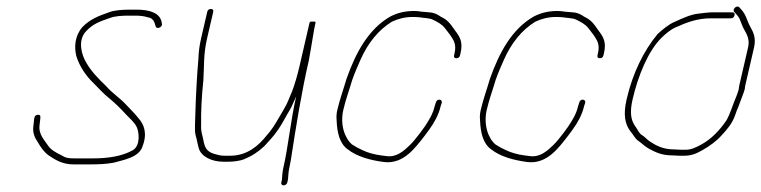

<svg xmlns="http://www.w3.org/2000/svg" viewBox="-20 -498 2288 577"><path d="M466.6 -427 464.7 -436C456.8 -460.3 427.8 -469 390.3 -469H371.3C350 -469 324.2 -467.8 307.4 -461C275.5 -450 249.8 -439.8 227 -416C204.3 -389.1 203 -356.2 209.2 -330C218.9 -298 238.7 -269.6 261.3 -248C277.3 -232.2 290.5 -216.7 307.9 -203C326.4 -187.8 342.8 -171.5 357.8 -155C369 -142.7 383.9 -131.3 391.2 -115.5C397.5 -101.8 402.9 -61.7 379.8 -47C347.4 -28.3 304.5 -22 258.1 -22H204.1C184.6 -22 177.8 -23.3 163.4 -32C146 -40.5 132.4 -48.1 123.3 -62C113.1 -77.2 96.3 -94.7 98.5 -119L100.6 -137C101.6 -145.9 103.5 -154.1 93.3 -153C82.8 -151.9 83 -143.2 81.9 -134L80.2 -118C77.6 -98.8 84.7 -83.7 93.4 -71C102.1 -56.1 111.8 -41.3 126.2 -31C144.8 -18.4 167.7 -4 199.9 -4H253.9C276.8 -4 300.8 -5.1 321.1 -9C351.2 -17.5 398.6 -24.7 408.6 -59C423.5 -97.7 412.4 -124.3 396.8 -142C384.4 -158 372.2 -168.7 358.9 -183.5C341.4 -202.8 316.8 -218.3 299.2 -239C276.7 -260.5 253 -284.3 238 -312C227.1 -330.1 211 -376 239.5 -405C259.9 -426.9 281.7 -434.1 310.5 -444C325.7 -449.9 347.4 -451 367.1 -451H386.1C401.1 -451 412.5 -449.7 424 -446C440.5 -444.1 444.4 -431.4 447.7 -419C450.6 -408.4 469.5 -416.3 466.6 -427Z M827.1 43 825.2 51C823.8 63 842.2 61 843.7 49L845.5 41C846.7 29.6 846.5 19.6 849.4 7C851.1 -0.3 852.7 -8.7 854.2 -18C868.3 -110.2 886 -221.1 908 -316L914.7 -354C919.5 -379.2 922.4 -404.7 927.6 -427L928.3 -430C928.9 -432.7 926.1 -433.7 920 -433C914.1 -433.7 910.9 -432.7 910.3 -430L879.8 -298C873.9 -272.6 866.1 -245 857.3 -222C849.8 -205.9 843.8 -187.1 834.9 -173C819 -146.2 802 -113.3 782.2 -92C757 -59.5 722 -30 671.9 -30H654.9C640.4 -30 635.9 -32.7 622.3 -36C599.4 -43.6 595 -56.3 591 -78C587.7 -95.5 583.4 -100.9 584.4 -123C583.6 -163.8 586.4 -212 591.1 -256C594 -301.1 590.9 -333 602.4 -383L620.7 -462C622 -468 619.7 -471 613.7 -471C607.7 -471 604 -468 602.7 -462L584.4 -383C579 -359.5 577 -341.9 576.3 -322C571.7 -269.3 568.8 -213.5 567.2 -161L565.9 -118.5C565.5 -106.8 566.2 -97.7 568 -91C571.4 -80.7 574.5 -60.6 577.8 -51C585.3 -27.7 616 -12 650.8 -12H667.8C680.7 -12 701.6 -14.6 712.4 -19C736.2 -28.6 756.3 -41.5 774.6 -59C790.2 -76.4 802 -87.8 816.2 -109C827.5 -124.6 840.8 -151.6 850.6 -167C857.5 -178.7 863.2 -193.9 870 -208C853.8 -137.9 846.2 -57.2 831.4 7C828.1 21.3 828.4 30.2 827.1 43Z M1351.6 -323C1357.6 -323 1361.3 -326 1362.6 -332L1364 -338C1371.8 -371.6 1362.3 -387.1 1347.7 -406C1333.4 -426.4 1326.6 -437.4 1304.4 -448C1294.5 -454.6 1286.4 -459.8 1269.4 -461L1245.9 -463C1238.9 -464.3 1231.7 -465 1224.4 -465C1195.7 -465 1173.2 -458.9 1152.4 -448C1088.6 -411.1 1049.8 -342.5 1021 -260C1011.9 -228.5 1001 -199.5 993.6 -167C991.2 -157 990.6 -147 991.6 -137C993 -99.7 1000.5 -66.3 1025.3 -49C1051.4 -28.4 1090 -16.7 1134.5 -11C1193.4 -4.3 1228.2 -54.3 1257 -91L1270.2 -109C1284 -128 1298.1 -151.9 1304.3 -179L1307.6 -189C1310.3 -200.6 1292.7 -202.4 1289.9 -190L1286.6 -180C1280.6 -154 1268.2 -135.5 1256 -117L1242.9 -99C1233.7 -87.4 1222.6 -72.3 1211.8 -62C1193.2 -44.2 1171.6 -24.4 1140.7 -29L1125.2 -31C1104.7 -33.6 1083.9 -39.5 1068.9 -47L1052.7 -55C1048 -57.7 1043 -60.7 1037.8 -64C1015.9 -82.7 1001.5 -123.3 1011.8 -168C1019 -199.4 1029.7 -227.5 1038.6 -258C1046.3 -279.9 1055.5 -300.6 1063.6 -319C1085.6 -368.4 1117 -407.9 1158 -433C1176 -441.1 1195.6 -447 1220.2 -447C1226.9 -447 1233.8 -446.7 1241 -446C1252.2 -443.9 1272.3 -443.6 1280.4 -439C1293.5 -432.8 1308.1 -425.1 1316.6 -414L1332 -394C1343.1 -377.8 1352.4 -365.4 1346 -338L1344.7 -332C1343.3 -326 1345.6 -323 1351.6 -323Z M1782.6 -323C1788.6 -323 1792.3 -326 1793.6 -332L1795 -338C1802.8 -371.6 1793.3 -387.1 1778.7 -406C1764.4 -426.4 1757.6 -437.4 1735.4 -448C1725.5 -454.6 1717.4 -459.8 1700.4 -461L1676.9 -463C1669.9 -464.3 1662.7 -465 1655.4 -465C1626.7 -465 1604.2 -458.9 1583.4 -448C1519.6 -411.1 1480.8 -342.5 1452 -260C1442.9 -228.5 1432 -199.5 1424.6 -167C1422.2 -157 1421.6 -147 1422.6 -137C1424 -99.7 1431.5 -66.3 1456.3 -49C1482.4 -28.4 1521 -16.7 1565.5 -11C1624.4 -4.3 1659.2 -54.3 1688 -91L1701.2 -109C1715 -128 1729.1 -151.9 1735.3 -179L1738.6 -189C1741.3 -200.6 1723.7 -202.4 1720.9 -190L1717.6 -180C1711.6 -154 1699.2 -135.5 1687 -117L1673.9 -99C1664.7 -87.4 1653.6 -72.3 1642.8 -62C1624.2 -44.2 1602.6 -24.4 1571.7 -29L1556.2 -31C1535.7 -33.6 1514.9 -39.5 1499.9 -47L1483.7 -55C1479 -57.7 1474 -60.7 1468.8 -64C1446.9 -82.7 1432.5 -123.3 1442.8 -168C1450 -199.4 1460.7 -227.5 1469.6 -258C1477.3 -279.9 1486.5 -300.6 1494.6 -319C1516.6 -368.4 1548 -407.9 1589 -433C1607 -441.1 1626.6 -447 1651.2 -447C1657.9 -447 1664.8 -446.7 1672 -446C1683.2 -443.9 1703.3 -443.6 1711.4 -439C1724.5 -432.8 1739.1 -425.1 1747.6 -414L1763 -394C1774.1 -377.8 1783.4 -365.4 1777 -338L1775.7 -332C1774.3 -326 1776.6 -323 1782.6 -323Z M2218.1 -230C2218.5 -234.7 2219.2 -239 2220.1 -243L2246 -355C2252.6 -383.8 2244.3 -400.8 2234.5 -418C2224.7 -436 2222.5 -452.8 2209 -468L2201.9 -476C2194.4 -484 2179.2 -470 2186.7 -462L2193.8 -454C2198.1 -449.3 2201.1 -445 2202.8 -441L2209.1 -425C2216.3 -402.9 2235.8 -389.1 2228 -355L2202.1 -243C2201.2 -239 2200.4 -234.3 2199.9 -229C2199.1 -225.7 2197 -219.3 2193.5 -210C2182.1 -183.6 2176.4 -161 2163.6 -137C2143.2 -106.8 2116.9 -78.9 2085.4 -62.5C2070.5 -54.7 2057.8 -48 2040.1 -48H2026.1C2021.4 -48 2014.5 -48.3 2005.3 -49C1972.3 -49 1950.4 -61.1 1932 -73.5C1924.2 -78.7 1917.7 -87.2 1909.2 -92C1900.6 -96.9 1896.6 -108.4 1890.8 -116C1875.7 -135.6 1871.9 -159.8 1881.1 -199.5C1897 -268.5 1927.5 -345.2 1969 -385.5C1979.9 -396.1 1996 -409.8 2011 -416C2042.8 -430.2 2074.5 -443 2117.3 -443H2176.3C2182.3 -443 2186 -446 2187.4 -452C2188.7 -458 2186.4 -461 2180.4 -461H2121.4C2108.9 -461 2089.4 -458.2 2078.5 -457C2054.2 -454.4 2028.1 -441.6 2006.7 -432C1988.8 -424.5 1970.5 -408.6 1956.4 -396C1914.9 -346 1881.3 -278.6 1863.1 -199.5C1852.8 -154.9 1857.4 -125.6 1874.8 -103C1882.6 -94.7 1887.8 -82.4 1896.5 -76C1909 -67.8 1917.8 -57.5 1931.2 -50.5C1951.2 -40 1968.8 -31 2001.2 -31C2010.3 -30.3 2017.3 -30 2021.9 -30H2035.9C2058.5 -30 2072.8 -36.6 2091.4 -47C2111.6 -58.3 2133.7 -74.2 2149.2 -92C2165.7 -109.8 2180.1 -126.4 2188.9 -151L2194.6 -167L2198.9 -177C2200.3 -180.3 2201.2 -182.7 2201.5 -184C2204.8 -193.6 2216.1 -221.5 2218.1 -230Z"/></svg>

Font: HoneyBee
Style: BLnIt
Weight: 100
Foundry: Cannot Into Space Fonts
Version: Version 0.89